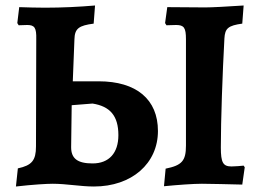

<svg xmlns="http://www.w3.org/2000/svg" viewBox="-20 -669 944 699"><path d="M322 10C460 10 555 -74 555 -192C555 -307 477 -373 339 -373H245L251 -526C252 -566 268 -576 321 -583L326 -649C267 -644 206 -641 144 -641C113 -641 81 -642 50 -643L43 -585L48 -577C59 -577 72 -578 79 -578C106 -578 113 -568 112 -526L111 -136C111 -85 96 -67 45 -56L38 10C99 3 150 0 172 0C222 0 273 10 322 10ZM577 9C628 4 684 0 715 0C747 0 818 2 862 3L871 -60L867 -66C856 -65 837 -63 823 -63C792 -63 784 -77 784 -132C784 -231 790 -402 797 -529C799 -566 811 -576 862 -583L867 -649C806 -645 752 -642 727 -642C686 -642 632 -643 589 -643L581 -585L586 -577L621 -578C650 -578 657 -568 657 -526V-139C657 -83 642 -67 583 -55ZM317 -74C262 -74 239 -92 239 -133L241 -286L317 -292C380 -282 411 -248 411 -177C411 -112 377 -74 317 -74Z"/></svg>

Font: Alegreya SC
Style: Bold
Weight: 700
Designer: Juan Pablo del Peral
Foundry: Huerta Tipografica
Version: Version 2.007;PS 002.007;hotconv 1.0.88;makeotf.lib2.5.64775